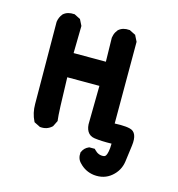

<svg xmlns="http://www.w3.org/2000/svg" viewBox="-91 -518 681 735"><g transform="rotate(15 250.0 -151.0)"><path d="M345.7 136.7Q311 132.3 287.1 106.4Q272 91.3 274.4 67.4V65.9L275.4 64.5Q282.7 47.4 299.8 40L301.8 39.1H303.7H319.3H323.7L326.7 42.5Q335 51.3 344.2 54.9Q353.5 58.6 364.3 57.1Q368.7 56.6 371.8 52.2Q375 47.9 377.7 35.2Q380.4 22.5 380.4 3.4Q340.8 4.4 312.5 0.5Q293 -2.4 283.9 -17.6Q274.9 -32.7 276.4 -56.2L278.3 -198.2H150.9Q154.3 -55.7 158.2 -29.8L158.7 -26.9L157.2 -23.9L147.5 -4.4L146.5 -2.9L145 -1.5Q126.5 15.1 100.6 12.7H98.6L97.2 11.7L77.6 2L74.7 0.5L73.2 -2.4Q58.6 -31.7 58.6 -67.4Q58.6 -100.6 56.6 -391.6V-392.1V-392.6Q59.1 -411.1 70.8 -425.3L71.3 -425.8L71.8 -426.3Q80.1 -433.6 90.8 -436.5Q101.6 -439.5 114.3 -438.5H116.2L117.7 -437.5L137.2 -427.7L140.1 -426.3L141.6 -423.3L151.4 -403.8L152.3 -401.9V-399.4L150.4 -293.9H278.3L276.4 -387.7V-388.2V-388.7Q277.3 -395 279.1 -400.6Q280.8 -406.2 283.7 -411.4Q286.6 -416.5 290.5 -421.4L291 -421.9L291.5 -422.4Q308.1 -437 334 -434.6H335.9L337.4 -433.6L356.9 -423.8L359.9 -422.4L361.3 -419.4L371.1 -399.9L372.1 -397.9V-395.5V-74.2Q384.8 -74.7 395.8 -74.7Q406.7 -74.7 416 -73.7Q425.3 -72.8 433.1 -70.8Q464.8 -63 458 -9.8Q454.1 23.9 449.2 56.6Q443.8 92.8 415.5 116.7Q386.7 141.1 345.7 136.7Z"/></g></svg>

Font: NaikaiFont
Style: Bold
Weight: 700
Version: Version 1.89